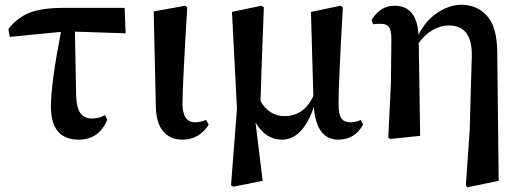

<svg xmlns="http://www.w3.org/2000/svg" viewBox="-20 -571 2190 807"><path d="M295 -438 300 -168Q302 -116 318.5 -94.5Q335 -73 367 -73Q396 -73 421 -87L431 -68Q396 16 311 16Q194 16 194 -124Q194 -218 236 -437L21 -416L15 -449Q54 -498 105.5 -518Q157 -538 249 -538H504L508 -431Z M747 16Q695 16 665.5 -19.5Q636 -55 635 -124L626 -523L759 -547L767 -540Q747 -209 747 -132Q748 -57 801 -57Q823 -57 846 -67L857 -48Q844 -22 814.5 -3Q785 16 747 16Z M1496 -67 1506 -47Q1471 16 1402 16Q1310 16 1299 -121Q1252 16 1165 16Q1097 16 1054 -56L1084 189L960 214L951 208L976 -114L955 -521L1079 -547L1089 -540Q1076 -204 1075 -146Q1112 -83 1176 -83Q1257 -83 1297 -167L1287 -521L1412 -547L1421 -540Q1402 -200 1403 -134Q1403 -89 1415 -73Q1427 -57 1454 -57Q1477 -57 1496 -67Z M2070 -352 2076 189 1946 216 1938 209 1954 -21 1963 -334Q1966 -464 1866 -464Q1832 -464 1798 -444.5Q1764 -425 1740 -390L1746 0L1620 13L1612 7L1623 -219L1625 -407Q1625 -444 1615 -457.5Q1605 -471 1580 -471Q1555 -471 1548 -469L1542 -487Q1578 -547 1638 -547Q1732 -547 1739 -425Q1770 -486 1820 -518.5Q1870 -551 1919 -551Q1984 -551 2026.5 -505Q2069 -459 2070 -352Z"/></svg>

Font: Swei Spring CJKtc
Style: Bold
Weight: 700
Version: Version 1.021